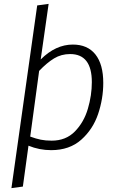

<svg xmlns="http://www.w3.org/2000/svg" viewBox="-20 -764 611 991"><path d="M513 -336Q513 -255 486.5 -176Q460 -97 399.5 -43Q339 11 244 11Q183 11 127 -12L98 199L39 207L172 -736L231 -744L190 -457Q267 -534 356 -534Q432 -534 472.5 -483Q513 -432 513 -336ZM454 -340Q454 -485 342 -485Q296 -485 259 -462.5Q222 -440 182 -398L136 -59Q166 -48 190.5 -43Q215 -38 247 -38Q320 -38 366.5 -85.5Q413 -133 433.5 -202.5Q454 -272 454 -340Z"/></svg>

Font: Fira Sans Light
Style: Italic
Weight: 300
Italic angle: -8°
Designer: bBox Type GmbH & Carrois Corporate GbR & Edenspiekermann AG
Foundry: bBox Type GmbH & Carrois Corporate GbR & Edenspiekermann AG
Version: Version 4.301